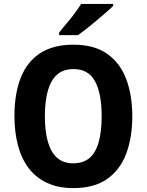

<svg xmlns="http://www.w3.org/2000/svg" viewBox="-20 -954 751 984"><path d="M658 -358Q658 -250 627 -167Q596 -84 529.5 -37Q463 10 356 10Q277 10 219.5 -17.5Q162 -45 125.5 -94Q89 -143 71.5 -211Q54 -279 54 -359Q54 -474 86.5 -556Q119 -638 186 -681.5Q253 -725 356 -725Q463 -725 529.5 -678Q596 -631 627 -548.5Q658 -466 658 -358ZM210 -358Q210 -281 225.5 -227Q241 -173 273 -145Q305 -117 355 -117Q407 -117 439 -144.5Q471 -172 486 -226.5Q501 -281 501 -358Q501 -475 467 -537.5Q433 -600 357 -600Q305 -600 273 -572Q241 -544 225.5 -490Q210 -436 210 -358ZM560 -924Q546 -910 523 -890Q500 -870 474 -848Q448 -826 423 -806.5Q398 -787 380 -774H283V-787Q300 -809 321.5 -834Q343 -859 362.5 -885.5Q382 -912 396 -934H560Z"/></svg>

Font: Noto Sans Bengali SemiCondensed
Style: Bold
Weight: 700
Width: 4
Designer: Jelle Bosma - Monotype Design Team
Foundry: Monotype Imaging Inc.
Version: Version 2.003